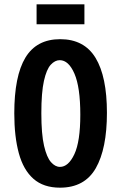

<svg xmlns="http://www.w3.org/2000/svg" viewBox="-20 -854 560 887"><path d="M257 13Q181 13 134.5 -28Q88 -69 67 -146Q46 -223 46 -330Q46 -503 97.5 -588Q149 -673 258 -673Q369 -673 421.5 -586.5Q474 -500 474 -333Q474 -167 422.5 -77Q371 13 257 13ZM257 -83Q296 -83 323.5 -141.5Q351 -200 351 -324Q351 -451 324 -513.5Q297 -576 256 -576Q234 -576 214.5 -555Q195 -534 183 -480.5Q171 -427 171 -331Q171 -234 183.5 -180.5Q196 -127 215.5 -105Q235 -83 257 -83ZM149 -742V-834H370V-742Z"/></svg>

Font: Bricolage Grotesque 10pt Condensed SemiBold
Style: Regular
Weight: 600
Width: 3
Designer: Mathieu Triay
Foundry: Atelier Triay
Version: Version 1.000; ttfautohint (v1.8.4.7-5d5b);gftools[0.9.32]